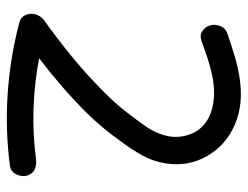

<svg xmlns="http://www.w3.org/2000/svg" viewBox="-100 -632 715 554"><g transform="rotate(90 257.0 -355.5)"><path d="M487.3 -76.2Q491.2 -62.5 483.9 -46.4Q476.6 -30.3 460 -27.3Q357.4 -13.7 252.9 -20.5Q148.4 -27.3 47.9 -53.7Q34.2 -56.6 27.8 -65.4Q21.5 -74.2 20.5 -85Q19.5 -95.7 23.9 -106.4Q28.3 -117.2 38.1 -125Q89.8 -162.1 139.2 -202.1Q188.5 -242.2 234.4 -287.1Q254.9 -306.6 274.4 -328.1Q293.9 -349.6 310.5 -372.1Q328.1 -394.5 345.7 -419.9Q363.3 -445.3 371.1 -473.6Q377 -495.1 375 -516.1Q373 -537.1 364.3 -555.7Q355.5 -574.2 339.4 -587.9Q323.2 -601.6 300.8 -608.4Q275.4 -616.2 250 -616.2Q224.6 -616.2 198.7 -610.8Q172.9 -605.5 147.9 -597.2Q123 -588.9 99.6 -580.1Q82 -574.2 69.8 -582.5Q57.6 -590.8 53.7 -605Q49.8 -619.1 55.7 -634.3Q61.5 -649.4 79.1 -655.3Q110.4 -666 143.1 -675.8Q175.8 -685.5 209 -690.4Q242.2 -695.3 275.4 -692.4Q308.6 -689.5 340.8 -675.8Q399.4 -650.4 430.7 -596.2Q461.9 -542 452.1 -477.5Q446.3 -440.4 428.7 -408.7Q411.1 -377 388.7 -347.7Q349.6 -292 303.7 -246.1Q266.6 -209 228 -175.8Q189.5 -142.6 148.4 -111.3Q220.7 -97.7 294.4 -95.2Q368.2 -92.8 439.5 -102.5Q456.1 -104.5 469.2 -98.6Q482.4 -92.8 487.3 -76.2Z"/></g></svg>

Font: Schoolbell
Style: Regular
Weight: 400
Designer: Font Diner, Inc
Foundry: Font Diner, Inc
Version: Version 1.000